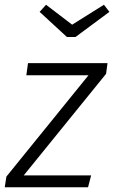

<svg xmlns="http://www.w3.org/2000/svg" viewBox="-30 -789 481 809"><path d="M417 -478 70 -50H354L341 0H-10L-3 -45L343 -472H81L88 -523H423ZM431 -739 288 -633H252L137 -739L164 -769L274 -685L408 -769Z"/></svg>

Font: Fira Sans Light
Style: Italic
Weight: 300
Italic angle: -8°
Designer: bBox Type GmbH & Carrois Corporate GbR & Edenspiekermann AG
Foundry: bBox Type GmbH & Carrois Corporate GbR & Edenspiekermann AG
Version: Version 4.301